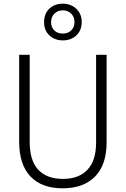

<svg xmlns="http://www.w3.org/2000/svg" viewBox="-20 -1011 682 1041"><path d="M558 -240Q558 -117 495 -53.5Q432 10 320 10Q206 10 145 -54.5Q84 -119 84 -242V-714H141V-242Q141 -140 187.5 -90.5Q234 -41 322 -41Q407 -41 454 -90.5Q501 -140 501 -238V-714H558ZM321 -792Q277 -792 248 -819Q219 -846 219 -891Q219 -937 247.5 -964Q276 -991 321 -991Q364 -991 393.5 -963.5Q423 -936 423 -892Q423 -846 394 -819Q365 -792 321 -792ZM321 -829Q349 -829 366.5 -846.5Q384 -864 384 -891Q384 -919 366 -937Q348 -955 321 -955Q293 -955 275 -937Q257 -919 257 -891Q257 -864 274 -846.5Q291 -829 321 -829Z"/></svg>

Font: Noto Sans Myanmar SemiCondensed Light
Style: Regular
Weight: 300
Width: 4
Designer: Monotype Design Team
Foundry: Monotype Imaging Inc.
Version: Version 2.107; ttfautohint (v1.8.4.7-5d5b)